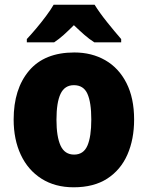

<svg xmlns="http://www.w3.org/2000/svg" viewBox="-20 -786 629 816"><path d="M550 -278Q550 -194 521.5 -129Q493 -64 436 -27Q379 10 293 10Q214 10 156.5 -26.5Q99 -63 68.5 -128Q38 -193 38 -278Q38 -408 103.5 -485.5Q169 -563 296 -563Q370 -563 427.5 -530Q485 -497 517.5 -433Q550 -369 550 -278ZM220 -277Q220 -205 237.5 -167Q255 -129 295 -129Q335 -129 351.5 -167Q368 -205 368 -278Q368 -351 351.5 -387.5Q335 -424 294 -424Q255 -424 237.5 -387.5Q220 -351 220 -277ZM382 -766Q403 -732 435.5 -691.5Q468 -651 495 -620V-606H381Q359 -620 338.5 -638Q318 -656 294 -679Q270 -655 250.5 -637.5Q231 -620 210 -606H94V-620Q111 -638 133 -664Q155 -690 175.5 -717.5Q196 -745 208 -766Z"/></svg>

Font: Noto Sans Hebrew SemiCondensed Black
Style: Regular
Weight: 900
Width: 4
Designer: Ben Nathan
Foundry: Google LLC
Version: Version 3.001; ttfautohint (v1.8.4.7-5d5b)